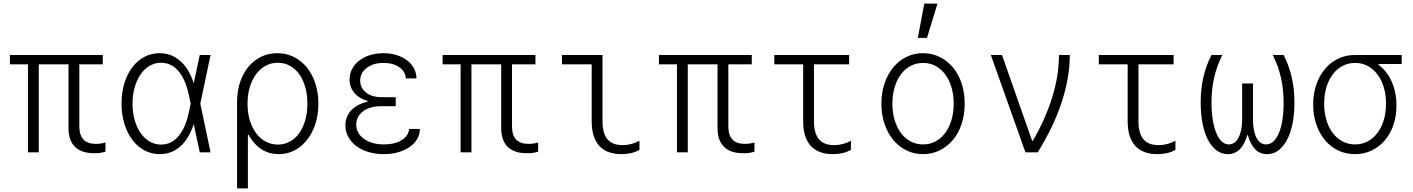

<svg xmlns="http://www.w3.org/2000/svg" viewBox="-20 -845 7840 1065"><path d="M135 0H195V-488H360V-135Q360 -66 396 -30.5Q432 5 503 5Q521 5 536 3Q551 1 565 -4V-55Q554 -51 539.5 -49Q525 -47 511 -47Q465 -47 442.5 -71.5Q420 -96 420 -145V-488H550V-540H35V-488H135Z M1045 -305V-235L1027 -320Q1009 -405 969.5 -451Q930 -497 873 -497Q839 -497 810 -480Q781 -463 760 -432.5Q739 -402 727 -360.5Q715 -319 715 -270Q715 -221 727 -179Q739 -137 760 -107Q781 -77 810 -60Q839 -43 873 -43Q930 -43 969.5 -89Q1009 -135 1027 -220ZM1068 -210Q1047 -104 994.5 -47Q942 10 866 10Q820 10 781 -11Q742 -32 714 -69.5Q686 -107 670 -158.5Q654 -210 654 -270Q654 -331 669.5 -382Q685 -433 713 -470.5Q741 -508 780 -529Q819 -550 865 -550Q941 -550 994 -493Q1047 -436 1068 -330L1080 -270ZM1038 -371H1052L1088 -540H1148L1091 -270L1148 0H1088L1052 -169H1038L1062 -270Z M1323 -270Q1323 -206 1337.5 -154.5Q1352 -103 1378.5 -66.5Q1405 -30 1442.5 -10Q1480 10 1526 10Q1574 10 1614 -11Q1654 -32 1683.5 -69.5Q1713 -107 1729.5 -158Q1746 -209 1746 -270Q1746 -331 1729 -382.5Q1712 -434 1682 -471Q1652 -508 1610 -529Q1568 -550 1518 -550Q1469 -550 1428 -530Q1387 -510 1357.5 -474Q1328 -438 1311.5 -388.5Q1295 -339 1295 -280V200H1355V-97H1363ZM1353 -270Q1353 -320 1365.5 -361.5Q1378 -403 1400 -433Q1422 -463 1453 -480Q1484 -497 1521 -497Q1557 -497 1587.5 -480.5Q1618 -464 1639.5 -434Q1661 -404 1673 -362.5Q1685 -321 1685 -270Q1685 -219 1673 -177.5Q1661 -136 1639.5 -106Q1618 -76 1587.5 -59.5Q1557 -43 1521 -43Q1484 -43 1453 -60Q1422 -77 1400 -107Q1378 -137 1365.5 -178.5Q1353 -220 1353 -270Z M2231 -410H2290Q2290 -440 2276 -466Q2262 -492 2237.5 -510.5Q2213 -529 2179.5 -539.5Q2146 -550 2107 -550Q2066 -550 2031.5 -539Q1997 -528 1972 -508.5Q1947 -489 1933 -462Q1919 -435 1919 -404Q1919 -362 1945 -330.5Q1971 -299 2019 -285V-281Q1960 -267 1928 -233Q1896 -199 1896 -149Q1896 -115 1912 -85.5Q1928 -56 1956 -35Q1984 -14 2023 -2Q2062 10 2108 10Q2152 10 2188.5 -0.5Q2225 -11 2252 -29.5Q2279 -48 2294 -74Q2309 -100 2309 -130H2249Q2247 -92 2208.5 -68Q2170 -44 2110 -44Q2041 -44 1998.5 -75Q1956 -106 1956 -154Q1956 -199 1994 -227.5Q2032 -256 2095 -256H2175V-306H2097Q2043 -306 2010.5 -331.5Q1978 -357 1978 -398Q1978 -441 2014 -468.5Q2050 -496 2107 -496Q2161 -496 2195 -472Q2229 -448 2231 -410Z M2535 0H2595V-488H2760V-135Q2760 -66 2796 -30.5Q2832 5 2903 5Q2921 5 2936 3Q2951 1 2965 -4V-55Q2954 -51 2939.5 -49Q2925 -47 2911 -47Q2865 -47 2842.5 -71.5Q2820 -96 2820 -145V-488H2950V-540H2435V-488H2535Z M3322 -173Q3322 -105 3349.5 -72.5Q3377 -40 3434 -40Q3458 -40 3481 -46Q3504 -52 3527 -64V-14Q3507 -2 3481.5 4Q3456 10 3427 10Q3346 10 3304 -36Q3262 -82 3262 -173V-488H3097V-540H3322Z M3735 0H3795V-488H3960V-135Q3960 -66 3996 -30.5Q4032 5 4103 5Q4121 5 4136 3Q4151 1 4165 -4V-55Q4154 -51 4139.5 -49Q4125 -47 4111 -47Q4065 -47 4042.5 -71.5Q4020 -96 4020 -145V-488H4150V-540H3635V-488H3735Z M4495 -173V-488H4690V-540H4275V-488H4435V-173Q4435 -82 4477 -36Q4519 10 4600 10Q4629 10 4654.5 4Q4680 -2 4700 -14V-64Q4677 -52 4654 -46Q4631 -40 4607 -40Q4550 -40 4522.5 -72.5Q4495 -105 4495 -173Z M5100 10Q5150 10 5192.5 -11Q5235 -32 5266 -69Q5297 -106 5314 -157.5Q5331 -209 5331 -270Q5331 -331 5314 -382.5Q5297 -434 5266 -471Q5235 -508 5192.5 -529Q5150 -550 5100 -550Q5050 -550 5007.5 -529Q4965 -508 4934.5 -471Q4904 -434 4886.5 -382.5Q4869 -331 4869 -270Q4869 -209 4886.5 -157.5Q4904 -106 4934.5 -69Q4965 -32 5007.5 -11Q5050 10 5100 10ZM5100 -44Q5063 -44 5031.5 -60.5Q5000 -77 4977.5 -107Q4955 -137 4942.5 -178.5Q4930 -220 4930 -270Q4930 -320 4942.5 -361.5Q4955 -403 4977.5 -433Q5000 -463 5031.5 -479.5Q5063 -496 5100 -496Q5138 -496 5169 -479.5Q5200 -463 5222.5 -433Q5245 -403 5257.5 -361.5Q5270 -320 5270 -270Q5270 -220 5257.5 -178.5Q5245 -137 5222.5 -107Q5200 -77 5169 -60.5Q5138 -44 5100 -44ZM5180 -825H5107L5071 -635H5122Z M5668 0H5736Q5824 -141 5869 -278Q5914 -415 5914 -540H5854Q5854 -428 5817 -307Q5780 -186 5709 -64H5705L5538 -540H5476Z M6295 -173V-488H6490V-540H6075V-488H6235V-173Q6235 -82 6277 -36Q6319 10 6400 10Q6429 10 6454.5 4Q6480 -2 6500 -14V-64Q6477 -52 6454 -46Q6431 -40 6407 -40Q6350 -40 6322.5 -72.5Q6295 -105 6295 -173Z M7009 10Q7044 10 7071.5 -11Q7099 -32 7119 -69.5Q7139 -107 7149.5 -159.5Q7160 -212 7160 -276Q7160 -351 7145 -416.5Q7130 -482 7100 -540H7040Q7070 -480 7085 -415.5Q7100 -351 7100 -275Q7100 -223 7093.5 -180.5Q7087 -138 7074 -107.5Q7061 -77 7043.5 -60.5Q7026 -44 7003 -44Q6968 -44 6949 -82Q6930 -120 6930 -182V-382H6870V-182Q6870 -120 6850 -82Q6830 -44 6796 -44Q6774 -44 6756.5 -60.5Q6739 -77 6726.5 -107.5Q6714 -138 6707 -181Q6700 -224 6700 -276Q6700 -351 6715 -415.5Q6730 -480 6760 -540H6700Q6670 -482 6655 -416.5Q6640 -351 6640 -276Q6640 -212 6650.5 -159.5Q6661 -107 6680.5 -69.5Q6700 -32 6728 -11Q6756 10 6790 10Q6831 10 6858 -18Q6885 -46 6898 -95H6902Q6915 -46 6941.5 -18Q6968 10 7009 10Z M7497 -44Q7459 -44 7427.5 -60.5Q7396 -77 7373 -107Q7350 -137 7337.5 -178.5Q7325 -220 7325 -270Q7325 -320 7337.5 -361.5Q7350 -403 7373 -433Q7396 -463 7427.5 -479.5Q7459 -496 7497 -496Q7535 -496 7566 -479.5Q7597 -463 7620 -433Q7643 -403 7655.5 -361.5Q7668 -320 7668 -270Q7668 -220 7655.5 -178.5Q7643 -137 7620 -107Q7597 -77 7566 -60.5Q7535 -44 7497 -44ZM7496 10Q7546 10 7588 -10Q7630 -30 7661 -66Q7692 -102 7709 -151.5Q7726 -201 7726 -260Q7726 -319 7709 -368.5Q7692 -418 7661 -454Q7630 -490 7587.5 -510Q7545 -530 7495 -530L7627 -476V-490H7755V-540H7495Q7445 -540 7402.5 -519.5Q7360 -499 7329.5 -462.5Q7299 -426 7281.5 -375.5Q7264 -325 7264 -265Q7264 -205 7281.5 -154.5Q7299 -104 7329.5 -67.5Q7360 -31 7402.5 -10.5Q7445 10 7496 10Z"/></svg>

Font: CommitMonoV142 ExtLt
Style: Regular
Weight: 200
Monospace: yes
Designer: Eigil Nikolajsen
Foundry: Eigil Nikolajsen
Version: Version 1.142